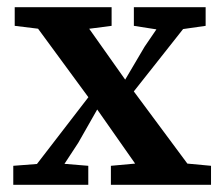

<svg xmlns="http://www.w3.org/2000/svg" viewBox="-20 -515 625 535"><path d="M17 0V-53L108 -60H141L226 -53V0ZM39 -1 257 -284 295 -240H268L198 -117L122 -1ZM289 0V-53L399 -63H461L568 -53V0ZM325 -225 290 -268H314L383 -385L456 -492H536ZM398 0 241 -224 42 -495H186L336 -283L546 0ZM21 -443V-495H291V-443L191 -430H127ZM353 -443V-495H553V-443L462 -430H436Z"/></svg>

Font: Source Serif 4 SemiBold
Style: Regular
Weight: 600
Designer: Frank Grießhammer
Foundry: Adobe Systems Incorporated
Version: Version 4.004;hotconv 1.0.116;makeotfexe 2.5.65601